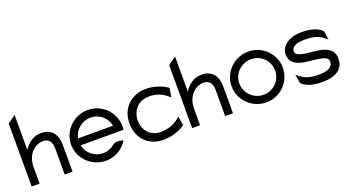

<svg xmlns="http://www.w3.org/2000/svg" viewBox="-47 -1156 3071 1682"><g transform="rotate(-20 1488.0 -315.0)"><path d="M35 0H109V-156C109 -212 128 -257 155 -288C179 -316 217 -340 265 -340C320 -340 343 -300 343 -245V0H416V-253C416 -348 366 -412 271 -412C193 -412 144 -366 109 -314V-641L35 -587Z M485 -226C485 -95 594 11 725 11C811 11 887 -35 929 -104C929 -104 867 -129 831 -99C802 -75 766 -60 725 -60C645 -60 577 -116 561 -192H963V-226C963 -357 856 -462 725 -462C594 -462 485 -357 485 -226ZM561 -257C576 -334 644 -391 725 -391C806 -391 873 -334 887 -257Z M1269 -390C1337 -390 1388.1 -368.3 1428 -335L1452 -315L1466 -399C1417 -434 1345 -462 1264 -462C1229 -462 1198 -456 1169 -444C1089 -411 1029 -338 1029 -226C1029 -192 1034 -160 1045 -131C1076 -48 1151 11 1264 11C1345 11 1417 -17 1466 -52L1452 -136L1428 -116C1387 -84 1332 -62 1264 -62C1241 -62 1219 -66 1199 -74C1144 -96 1106 -149 1106 -226C1106 -249 1110 -271 1118 -291C1140.5 -347.2 1191 -390 1269 -390Z M1531 0H1605V-156C1605 -212 1624 -257 1651 -288C1675 -316 1713 -340 1761 -340C1816 -340 1839 -300 1839 -245V0H1912V-253C1912 -348 1862 -412 1767 -412C1689 -412 1640 -366 1605 -314V-641L1531 -587Z M1981 -226C1981 -95 2090 11 2221 11C2352 11 2459 -95 2459 -226C2459 -357 2352 -462 2221 -462C2090 -462 1981 -357 1981 -226ZM2053 -226C2053 -318 2129 -391 2221 -391C2313 -391 2387 -318 2387 -226C2387 -134 2313 -60 2221 -60C2129 -60 2053 -134 2053 -226Z M2521 -327C2521 -245 2583 -218 2653 -206C2707 -196 2777 -196 2825 -180C2847 -173 2867 -162 2867 -135C2867 -80 2811 -60 2739 -60C2650 -60 2601 -75 2541 -130L2553 -48C2602 0 2672 11 2745 11C2894 11 2944 -57 2944 -135C2944 -199 2907 -229 2861 -247C2799 -271 2702 -264 2637 -286C2616 -293 2598 -302 2598 -327C2598 -375 2656 -391 2721 -391C2810 -391 2859 -376 2919 -321L2907 -403C2858 -451 2788 -462 2715 -462C2596 -462 2521 -399 2521 -327Z"/></g></svg>

Font: Charger Sport
Style: Regular
Weight: 400
Designer: Jasper
Foundry: Cannot Into Space Fonts
Version: Version 1.1